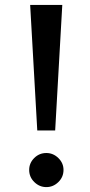

<svg xmlns="http://www.w3.org/2000/svg" viewBox="-20 -750 369 783"><path d="M103 -730H234L205 -218H132ZM239 -57Q239 -28 218 -7.5Q197 13 169 13Q141 13 120 -7.5Q99 -28 99 -57Q99 -85 119.5 -105.5Q140 -126 169 -126Q197 -126 218 -105.5Q239 -85 239 -57Z"/></svg>

Font: Rosario SemiBold
Style: Regular
Weight: 600
Designer: Hector Gatti
Foundry: Omnibus Type
Version: Version 1.101; ttfautohint (v1.8.1.43-b0c9)